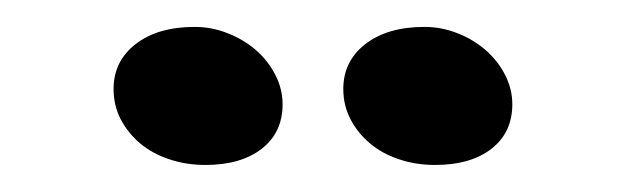

<svg xmlns="http://www.w3.org/2000/svg" viewBox="-20 -600 464 142"><path d="M131.8 -478Q117.7 -478 105.2 -482.2Q92.8 -486.3 83.7 -493.9Q74.7 -501.5 69.3 -511.7Q64 -522 64 -534.2Q64 -554.7 80.3 -567.4Q96.7 -580.1 124 -580.1Q136.7 -580.1 148.4 -575.4Q160.2 -570.8 169.2 -563Q178.2 -555.2 183.6 -544.7Q189 -534.2 189 -522.9Q189 -502 173.6 -490Q158.2 -478 131.8 -478ZM301.8 -478Q287.6 -478 275.1 -482.2Q262.7 -486.3 253.7 -493.9Q244.6 -501.5 239.3 -511.7Q233.9 -522 233.9 -534.2Q233.9 -554.7 250.2 -567.4Q266.6 -580.1 293.9 -580.1Q306.6 -580.1 318.4 -575.4Q330.1 -570.8 339.1 -563Q348.1 -555.2 353.5 -544.7Q358.9 -534.2 358.9 -522.9Q358.9 -502 343.5 -490Q328.1 -478 301.8 -478Z"/></svg>

Font: Gochi Hand Cyrillic
Style: Regular
Weight: 400
Designer: Juan Pablo del Peral; Denis Ignatov
Foundry: Juan Pablo del Peral; Denis Ignatov
Version: Version 1.00 June 29, 2018, initial release